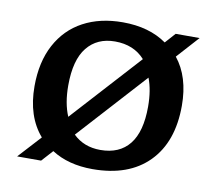

<svg xmlns="http://www.w3.org/2000/svg" viewBox="-66 -610 788 702"><g transform="rotate(10 328.0 -259.0)"><path d="M40 16 117 -68Q58 -136 58 -248Q58 -338 92.5 -402.5Q127 -467 189.5 -500.5Q252 -534 336 -534Q434 -534 499 -488L533 -526H622L548 -444Q601 -378 601 -271Q601 -136 527 -61Q453 14 319 14Q229 14 167 -26L129 16ZM199 -159 431 -414Q390 -460 320 -460Q254 -460 216.5 -413.5Q179 -367 179 -272Q179 -206 199 -159ZM335 -60Q406 -60 443 -106.5Q480 -153 480 -246Q480 -307 463 -351L234 -99Q274 -60 335 -60Z"/></g></svg>

Font: Literata 7pt Medium
Style: Regular
Weight: 500
Designer: Latin by Veronika Burian and Jose Scaglione. Greek by Irene Vlachou. Cyrillic by Vera Evstafieva.
Foundry: TypeTogether
Version: Version 3.002